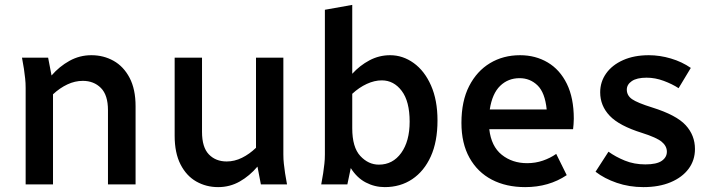

<svg xmlns="http://www.w3.org/2000/svg" viewBox="-20 -755 2912 786"><path d="M70 -519H177L191 -446Q223 -483 264.5 -506Q306 -529 354 -529Q404 -529 445 -506Q486 -483 510.5 -436.5Q535 -390 535 -320V0H422V-304Q422 -366 393 -395Q364 -424 319 -424Q287 -424 256 -409.5Q225 -395 197 -369V0H85V-395Q85 -416 83 -433.5Q81 -451 78 -473Z M695 -199V-519H807V-215Q807 -152 835 -123Q863 -94 908 -94Q940 -94 970.5 -109Q1001 -124 1028 -150V-519H1140V-123Q1140 -102 1142 -85Q1144 -68 1147 -46L1155 0H1048L1034 -73Q1002 -35 961.5 -12Q921 11 873 11Q824 11 783.5 -12Q743 -35 719 -82Q695 -129 695 -199Z M1295 0 1303 -46Q1306 -68 1308 -85Q1310 -102 1310 -123V-715L1422 -735V-453Q1453 -487 1492.5 -508Q1532 -529 1577 -529Q1629 -529 1673.5 -497Q1718 -465 1744.5 -405Q1771 -345 1771 -262Q1771 -175 1743.5 -114.5Q1716 -54 1667.5 -21.5Q1619 11 1555 11Q1514 11 1477.5 -8Q1441 -27 1416 -67L1402 0ZM1422 -230Q1422 -152 1455 -116.5Q1488 -81 1531 -81Q1588 -81 1622.5 -129Q1657 -177 1657 -257Q1657 -340 1624.5 -383Q1592 -426 1543 -426Q1513 -426 1481.5 -411.5Q1450 -397 1422 -371Z M1869 -252Q1869 -341 1900.5 -402.5Q1932 -464 1986 -496.5Q2040 -529 2109 -529Q2172 -529 2222 -499.5Q2272 -470 2300.5 -412Q2329 -354 2329 -269Q2329 -258 2328 -246.5Q2327 -235 2326 -226H1983Q1991 -156 2034 -121.5Q2077 -87 2138 -87Q2172 -87 2202.5 -97.5Q2233 -108 2257 -125L2300 -38Q2227 11 2130 11Q2052 11 1993.5 -19.5Q1935 -50 1902 -109Q1869 -168 1869 -252ZM2107 -435Q2060 -435 2027.5 -403.5Q1995 -372 1985 -307H2218Q2211 -376 2180.5 -405.5Q2150 -435 2107 -435Z M2418 -52 2471 -134Q2500 -113 2538 -97.5Q2576 -82 2622 -82Q2668 -82 2689 -96.5Q2710 -111 2710 -134Q2710 -157 2689 -174.5Q2668 -192 2608 -211Q2515 -240 2476 -281Q2437 -322 2437 -377Q2437 -420 2461.5 -454.5Q2486 -489 2531 -509Q2576 -529 2636 -529Q2681 -529 2726.5 -515.5Q2772 -502 2808 -477L2758 -394Q2732 -411 2697 -424Q2662 -437 2627 -437Q2587 -437 2566.5 -423Q2546 -409 2546 -388Q2546 -364 2567.5 -349Q2589 -334 2650 -315Q2749 -284 2787 -242.5Q2825 -201 2825 -145Q2825 -99 2799 -64Q2773 -29 2725.5 -9Q2678 11 2614 11Q2556 11 2505 -6.5Q2454 -24 2418 -52Z"/></svg>

Font: Radio Canada Medium
Style: Regular
Weight: 500
Designer: Charles Daoud, Etienne Aubert Bonn, Alexandre Saumier Demers, Jacques Le Bailly
Foundry: Radio-Canada
Version: Version 2.104; ttfautohint (v1.8.4.7-5d5b);gftools[0.9.28.de